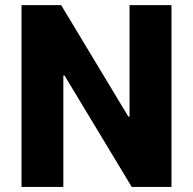

<svg xmlns="http://www.w3.org/2000/svg" viewBox="-20 -742 764 762"><path d="M494.1 -279.3H489.3L222.7 -721.7H65.4V0H231.4V-441.9H236.3L502.9 0H660.6V-721.7H494.1Z"/></svg>

Font: Estedad ExtraBold
Style: Regular
Weight: 800
Designer: Amin Abedi
Version: Version 7.3